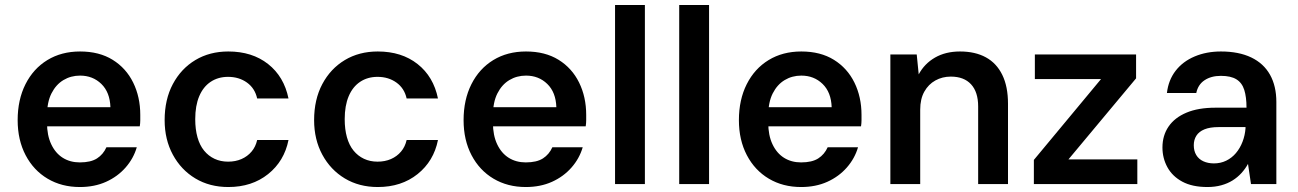

<svg xmlns="http://www.w3.org/2000/svg" viewBox="-20 -740 5220 772"><path d="M301 12Q228 12 171.5 -21.5Q115 -55 83 -116Q51 -177 51 -257Q51 -339 82.5 -401.5Q114 -464 170.5 -498.5Q227 -533 302 -533Q379 -533 433 -499.5Q487 -466 515.5 -408Q544 -350 544 -278Q544 -268 544 -256.5Q544 -245 542 -232H138V-309H424Q422 -369 387.5 -402.5Q353 -436 302 -436Q265 -436 235 -418Q205 -400 187 -364.5Q169 -329 169 -275V-246Q169 -196 186 -160Q203 -124 232.5 -105.5Q262 -87 301 -87Q345 -87 370 -103Q395 -119 408 -148H530Q517 -103 485 -66.5Q453 -30 406.5 -9Q360 12 301 12Z M898 12Q823 12 765.5 -22.5Q708 -57 675 -118Q642 -179 642 -257Q642 -340 675 -402Q708 -464 765.5 -498.5Q823 -533 898 -533Q994 -533 1058 -482.5Q1122 -432 1140 -344H1014Q1005 -385 973 -408Q941 -431 897 -431Q857 -431 827 -411Q797 -391 781 -353Q765 -315 765 -261Q765 -220 774 -188Q783 -156 800.5 -134.5Q818 -113 842.5 -101.5Q867 -90 897 -90Q927 -90 951 -100.5Q975 -111 991.5 -130.5Q1008 -150 1014 -177H1140Q1123 -92 1058 -40Q993 12 898 12Z M1499 12Q1424 12 1366.5 -22.5Q1309 -57 1276 -118Q1243 -179 1243 -257Q1243 -340 1276 -402Q1309 -464 1366.5 -498.5Q1424 -533 1499 -533Q1595 -533 1659 -482.5Q1723 -432 1741 -344H1615Q1606 -385 1574 -408Q1542 -431 1498 -431Q1458 -431 1428 -411Q1398 -391 1382 -353Q1366 -315 1366 -261Q1366 -220 1375 -188Q1384 -156 1401.5 -134.5Q1419 -113 1443.5 -101.5Q1468 -90 1498 -90Q1528 -90 1552 -100.5Q1576 -111 1592.5 -130.5Q1609 -150 1615 -177H1741Q1724 -92 1659 -40Q1594 12 1499 12Z M2094 12Q2021 12 1964.5 -21.5Q1908 -55 1876 -116Q1844 -177 1844 -257Q1844 -339 1875.5 -401.5Q1907 -464 1963.5 -498.5Q2020 -533 2095 -533Q2172 -533 2226 -499.5Q2280 -466 2308.5 -408Q2337 -350 2337 -278Q2337 -268 2337 -256.5Q2337 -245 2335 -232H1931V-309H2217Q2215 -369 2180.5 -402.5Q2146 -436 2095 -436Q2058 -436 2028 -418Q1998 -400 1980 -364.5Q1962 -329 1962 -275V-246Q1962 -196 1979 -160Q1996 -124 2025.5 -105.5Q2055 -87 2094 -87Q2138 -87 2163 -103Q2188 -119 2201 -148H2323Q2310 -103 2278 -66.5Q2246 -30 2199.5 -9Q2153 12 2094 12Z M2453 0V-720H2573V0Z M2711 0V-720H2831V0Z M3201 12Q3128 12 3071.5 -21.5Q3015 -55 2983 -116Q2951 -177 2951 -257Q2951 -339 2982.5 -401.5Q3014 -464 3070.5 -498.5Q3127 -533 3202 -533Q3279 -533 3333 -499.5Q3387 -466 3415.5 -408Q3444 -350 3444 -278Q3444 -268 3444 -256.5Q3444 -245 3442 -232H3038V-309H3324Q3322 -369 3287.5 -402.5Q3253 -436 3202 -436Q3165 -436 3135 -418Q3105 -400 3087 -364.5Q3069 -329 3069 -275V-246Q3069 -196 3086 -160Q3103 -124 3132.5 -105.5Q3162 -87 3201 -87Q3245 -87 3270 -103Q3295 -119 3308 -148H3430Q3417 -103 3385 -66.5Q3353 -30 3306.5 -9Q3260 12 3201 12Z M3560 0V-521H3666L3674 -441Q3697 -484 3739.5 -508.5Q3782 -533 3840 -533Q3901 -533 3944 -509.5Q3987 -486 4010 -439Q4033 -392 4033 -323V0H3913V-312Q3913 -370 3884.5 -401Q3856 -432 3803 -432Q3769 -432 3741 -416.5Q3713 -401 3696.5 -371.5Q3680 -342 3680 -299V0Z M4137 0V-97L4407 -422H4141V-521H4548V-425L4276 -99H4553V0Z M4835 12Q4774 12 4734 -9.5Q4694 -31 4674 -67.5Q4654 -104 4654 -147Q4654 -195 4678.5 -231Q4703 -267 4750.5 -287Q4798 -307 4867 -307H4992Q4992 -350 4983 -378.5Q4974 -407 4951.5 -421Q4929 -435 4889 -435Q4850 -435 4823.5 -417.5Q4797 -400 4790 -366H4672Q4678 -418 4707 -455.5Q4736 -493 4783.5 -513Q4831 -533 4889 -533Q4961 -533 5011 -509Q5061 -485 5086.5 -439.5Q5112 -394 5112 -330V0H5010L4998 -81Q4987 -61 4971.5 -44Q4956 -27 4936 -14.5Q4916 -2 4890.5 5Q4865 12 4835 12ZM4861 -83Q4888 -83 4910.5 -94Q4933 -105 4949.5 -124.5Q4966 -144 4976 -170Q4986 -196 4988 -224V-229H4880Q4845 -229 4823 -220Q4801 -211 4790.5 -194.5Q4780 -178 4780 -156Q4780 -133 4790 -116.5Q4800 -100 4818.5 -91.5Q4837 -83 4861 -83Z"/></svg>

Font: DM Sans 10pt SemiBold
Style: Regular
Weight: 600
Version: Version 4.004;gftools[0.9.30]